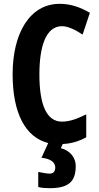

<svg xmlns="http://www.w3.org/2000/svg" viewBox="-20 -744 518 1004"><path d="M376 123C376 85 351 44 298 31L308 9C353 7 392 -5 431 -26V-146C382 -122 344 -108 304 -108C224 -108 186 -195 186 -355C186 -499 219 -607 304 -607C335 -607 373 -589 412 -563L450 -677C400 -706 350 -724 292 -724C135 -724 46 -569 46 -356C46 -152 113 -26 232 4L197 81C249 86 269 108 269 132C269 155 256 164 240 164C226 164 199 159 180 155V234C200 239 218 240 241 240C346 240 376 199 376 123Z"/></svg>

Font: Noto Sans Gurmukhi ExtraCondensed
Style: Bold
Weight: 700
Width: 2
Designer: Jelle Bosma - Monotype Design Team
Foundry: Monotype Imaging Inc.
Version: Version 2.004